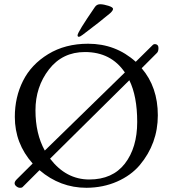

<svg xmlns="http://www.w3.org/2000/svg" viewBox="-20 -870 813 904"><path d="M345.2 -704.1Q345.2 -718.3 426.8 -836.9Q435.5 -850.1 452.1 -850.1Q468.8 -849.6 490.2 -842.8Q512.2 -835.9 512.2 -828.1Q512.2 -820.3 499 -808.1Q454.1 -770 369.1 -706.1Q356.9 -696.8 351.1 -696.8Q345.2 -696.8 345.2 -704.1ZM567.9 -99.6Q626 -174.8 626 -295.9Q626 -417 588.9 -492.2L215.8 -123Q291 -24.9 400.4 -24.9Q509.8 -24.9 567.9 -99.6ZM74.7 14.2Q66.4 14.6 57.6 7.8Q48.8 1 48.8 -7.3Q48.8 -15.6 59.1 -25.9L133.8 -100.1Q49.8 -194.3 49.8 -319.8Q49.8 -412.6 88.4 -489.3Q127 -566.4 207 -615.2Q287.1 -664.1 395 -664.1Q524.9 -664.1 619.1 -579.1L699.2 -658.2Q704.1 -663.1 711.9 -662.1Q726.1 -660.2 726.1 -644Q726.1 -627.9 719.2 -621.1L647 -548.8Q723.1 -460 723.1 -327.1Q723.1 -194.3 638.2 -92.8Q596.7 -43.9 531.2 -15.1Q465.8 13.7 387.2 14.2Q263.2 14.2 166 -68.8L85.9 11.2Q83 14.2 74.7 14.2ZM379.9 -625Q273.9 -625 210.4 -543Q147 -460.9 147 -350.6Q147 -240.2 190.9 -161.1L567.9 -528.8Q502.9 -625 379.9 -625Z"/></svg>

Font: EBGaramond
Style: Regular
Weight: 400
Version: Version 000.012g